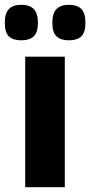

<svg xmlns="http://www.w3.org/2000/svg" viewBox="-59 -780 376 800"><path d="M46 0V-544H211V0ZM228 -612Q194 -612 176.5 -628.5Q159 -645 159 -685Q159 -725 176.5 -742.5Q194 -760 228 -760Q263 -760 280 -742.5Q297 -725 297 -685Q297 -645 280 -628.5Q263 -612 228 -612ZM30 -612Q-5 -612 -22 -628.5Q-39 -645 -39 -685Q-39 -725 -22 -742.5Q-5 -760 30 -760Q64 -760 81.5 -742.5Q99 -725 99 -685Q99 -645 81.5 -628.5Q64 -612 30 -612Z"/></svg>

Font: Georama ExtraCondensed Thin
Style: Bold
Weight: 700
Version: Version 1.001